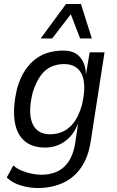

<svg xmlns="http://www.w3.org/2000/svg" viewBox="-20 -760 590 968"><path d="M169 188Q130 188 86.5 175.5Q43 163 14 135L47 74Q66 91 91 101Q116 111 141.5 116Q167 121 187 121Q261 121 303.5 81Q346 41 359 -37L373 -133L372 -134Q356 -93 329.5 -66.5Q303 -40 272 -28Q241 -16 207 -16Q139 -16 100 -52.5Q61 -89 53 -156.5Q45 -224 66 -314Q82 -369 106.5 -405.5Q131 -442 162 -464.5Q193 -487 228 -496Q263 -505 299 -505Q355 -505 383 -472.5Q411 -440 413 -389L414 -388L432 -496H507L437 -45Q425 32 389 84.5Q353 137 296.5 162.5Q240 188 169 188ZM233 -83Q266 -83 296 -96Q326 -109 351 -140.5Q376 -172 392 -227Q417 -328 393.5 -382.5Q370 -437 303 -437Q270 -437 240 -424.5Q210 -412 186 -380Q162 -348 145 -294Q120 -194 143 -138.5Q166 -83 233 -83ZM185 -566 313 -740H388L443 -566H384L337 -688L243 -566Z"/></svg>

Font: Nunito Sans 7pt Condensed
Style: Italic
Weight: 400
Width: 3
Italic angle: -9°
Designer: Vernon Adams
Foundry: Vernon Adams
Version: Version 3.101;gftools[0.9.27]